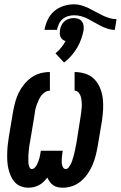

<svg xmlns="http://www.w3.org/2000/svg" viewBox="-20 -865 562 893"><path d="M273 8Q260 8 248.5 5.5Q237 3 227.5 -3.5Q218 -10 211.5 -19.5Q205 -29 200 -39Q192 -29 182.5 -19.5Q173 -10 161.5 -4Q150 2 137.5 5Q125 8 112 8Q94 8 77 1.5Q60 -5 48.5 -18Q37 -31 30 -47Q23 -63 19 -80.5Q15 -98 14 -116Q13 -134 13.5 -153Q14 -172 16 -190.5Q18 -209 21 -228L41 -347Q45 -369 51 -391Q57 -413 67 -433.5Q77 -454 92 -472.5Q107 -491 126 -504.5Q145 -518 167 -524Q189 -530 212 -530V-443Q200 -443 189.5 -436.5Q179 -430 172 -420.5Q165 -411 160 -400Q155 -389 151 -378Q147 -367 144.5 -356Q142 -345 141 -333L121 -213Q120 -206 118.5 -199Q117 -192 116 -184.5Q115 -177 114.5 -170Q114 -163 113 -155.5Q112 -148 112 -141Q112 -134 112 -127Q112 -120 112 -112.5Q112 -105 113.5 -98.5Q115 -92 118 -85.5Q121 -79 128 -79Q136 -79 142 -85.5Q148 -92 151.5 -99Q155 -106 158 -113.5Q161 -121 163 -128.5Q165 -136 166.5 -143.5Q168 -151 169 -159L170 -164H272L271 -159Q270 -151 269 -143.5Q268 -136 267.5 -128.5Q267 -121 267 -113.5Q267 -106 268.5 -99Q270 -92 274 -85.5Q278 -79 286 -79Q294 -79 299.5 -86.5Q305 -94 309 -101.5Q313 -109 315.5 -117Q318 -125 320.5 -133Q323 -141 325 -149Q327 -157 328.5 -165Q330 -173 331.5 -181Q333 -189 335 -197L354 -317Q356 -329 357.5 -341Q359 -353 360 -365.5Q361 -378 360 -390Q359 -402 356.5 -413Q354 -424 346.5 -433.5Q339 -443 327 -443V-530Q353 -530 377.5 -522Q402 -514 419 -496.5Q436 -479 445.5 -455.5Q455 -432 458 -407Q461 -382 459.5 -355.5Q458 -329 454 -302L434 -183Q430 -161 424.5 -139.5Q419 -118 410 -97Q401 -76 387.5 -56.5Q374 -37 356 -22Q338 -7 316.5 0.5Q295 8 273 8ZM187 -726Q191 -750 202 -773.5Q213 -797 232.5 -813.5Q252 -830 276.5 -837.5Q301 -845 325 -845Q343 -845 360.5 -839.5Q378 -834 393.5 -826.5Q409 -819 424 -810.5Q439 -802 454.5 -794.5Q470 -787 487 -781.5Q504 -776 522 -776L514 -726Q497 -726 480.5 -731.5Q464 -737 449 -744.5Q434 -752 419.5 -760.5Q405 -769 390.5 -776.5Q376 -784 359.5 -789Q343 -794 325 -794Q311 -794 297 -790Q283 -786 271.5 -776.5Q260 -767 254 -753.5Q248 -740 245 -726ZM278 -574 238 -617Q253 -629 264.5 -643.5Q276 -658 285 -674Q277 -676 271 -681Q265 -686 261.5 -693.5Q258 -701 258 -709Q258 -717 259 -726Q261 -737 266 -747.5Q271 -758 280 -766Q289 -774 300.5 -777.5Q312 -781 323 -781Q334 -781 344 -777.5Q354 -774 360.5 -766Q367 -758 368.5 -747.5Q370 -737 369 -726Q365 -704 357.5 -683Q350 -662 338.5 -642.5Q327 -623 311.5 -605.5Q296 -588 278 -574Z"/></svg>

Font: Iosevka Curly Slab Oblique
Style: Bold
Weight: 700
Italic angle: -9°
Monospace: yes
Designer: Belleve Invis
Foundry: Belleve Invis
Version: Version 11.1.0; ttfautohint (v1.8.3)